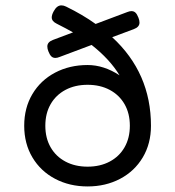

<svg xmlns="http://www.w3.org/2000/svg" viewBox="-20 -670 640 701"><path d="M531.2 -210.9Q531.2 -145.5 501.2 -95.2Q471.2 -44.9 418.5 -17.1Q365.7 10.7 299.8 10.7Q233.9 10.7 181.2 -17.1Q128.4 -44.9 98.4 -95.2Q68.4 -145.5 68.4 -210.9Q68.4 -276.4 98.4 -326.7Q128.4 -377 181.2 -404.8Q233.9 -432.6 299.8 -432.6Q358.9 -432.6 416.5 -395Q380.9 -453.6 314.5 -505.9L197.3 -461.9Q189 -458.5 182.1 -458.5Q173.3 -458.5 167.5 -464.1Q161.6 -469.7 156.7 -482.4Q152.8 -491.7 152.8 -500.5Q152.8 -516.6 173.8 -524.4L246.6 -551.8Q224.6 -564.5 187 -583.5Q168.9 -592.3 168.9 -606.4Q168.9 -615.7 175.8 -628.4Q187.5 -650.4 204.1 -650.4Q212.4 -650.4 221.2 -646Q282.2 -616.2 329.1 -582.5L444.8 -626Q453.1 -629.4 460 -629.4Q468.8 -629.4 474.6 -623.8Q480.5 -618.2 485.4 -605.5Q489.3 -596.2 489.3 -587.4Q489.3 -571.3 468.3 -563.5L389.6 -534.2Q531.2 -403.8 531.2 -210.9ZM454.1 -210.9Q454.1 -255.9 434.8 -289.6Q415.5 -323.2 380.6 -341.8Q345.7 -360.4 299.8 -360.4Q253.9 -360.4 219 -341.8Q184.1 -323.2 164.8 -289.6Q145.5 -255.9 145.5 -210.9Q145.5 -166 164.8 -132.3Q184.1 -98.6 219 -80.1Q253.9 -61.5 299.8 -61.5Q345.7 -61.5 380.6 -80.1Q415.5 -98.6 434.8 -132.3Q454.1 -166 454.1 -210.9Z"/></svg>

Font: Courier Prime Sans
Style: Regular
Weight: 400
Designer: Alan Dague-Greene
Foundry: Quote-Unquote Apps
Version: Version 3.020